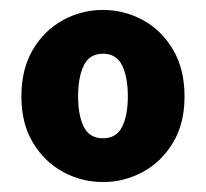

<svg xmlns="http://www.w3.org/2000/svg" viewBox="-20 -730 414 386"><path d="M187 -364Q144 -364 106.5 -384.5Q69 -405 46 -443.5Q23 -482 23 -536Q23 -591 46 -630Q69 -669 106.5 -689.5Q144 -710 187 -710Q230 -710 267.5 -689.5Q305 -669 328 -630Q351 -591 351 -536Q351 -482 328 -443.5Q305 -405 267.5 -384.5Q230 -364 187 -364ZM187 -452Q214 -452 225.5 -475Q237 -498 237 -536Q237 -575 225.5 -598.5Q214 -622 187 -622Q160 -622 148.5 -598.5Q137 -575 137 -536Q137 -498 148.5 -475Q160 -452 187 -452Z"/></svg>

Font: Source Sans 3 ExtraLight ExtraBold
Style: Regular
Weight: 800
Version: Version 3.052;hotconv 1.1.0;makeotfexe 2.6.0